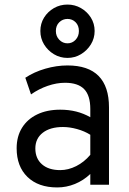

<svg xmlns="http://www.w3.org/2000/svg" viewBox="-20 -810 566 842"><path d="M231 12Q148 12 100.5 -34Q53 -80 53 -160Q53 -211.5 76.5 -249.5Q100 -287.5 143 -308.2Q186 -329 244 -329Q281.5 -329 314.2 -320.8Q347 -312.5 376 -296V-332Q376 -391.5 349 -419.2Q322 -447 265 -447Q228.5 -447 189.2 -433.5Q150 -420 116 -396L91 -469Q129.5 -494.5 178.8 -508.8Q228 -523 276 -523Q367 -523 412.5 -476.8Q458 -430.5 458 -339V0H376V-47Q346 -18.5 308.5 -3.2Q271 12 231 12ZM244 -64Q279.5 -64 314.2 -81.5Q349 -99 376 -131V-219Q350.5 -235 318 -244Q285.5 -253 256 -253Q200 -253 167.5 -227.8Q135 -202.5 135 -159Q135 -115 164 -89.5Q193 -64 244 -64ZM276 -556Q243.5 -556 216.5 -572.2Q189.5 -588.5 173.2 -615.2Q157 -642 157 -674Q157 -706.5 173.2 -732.8Q189.5 -759 216.5 -774.5Q243.5 -790 276 -790Q308 -790 335 -774.5Q362 -759 378.5 -732.8Q395 -706.5 395 -674Q395 -642 378.5 -615.2Q362 -588.5 335 -572.2Q308 -556 276 -556ZM276 -620Q297 -620 311.5 -635.5Q326 -651 326 -674Q326 -698 311.5 -712.5Q297 -727 276 -727Q255 -727 240 -712.5Q225 -698 225 -674Q225 -651 240 -635.5Q255 -620 276 -620Z"/></svg>

Font: Undotted
Style: Regular
Weight: 400
Designer: Delve Withrington, Dave Bailey, Thomas Jockin
Foundry: Delve Fonts LLC
Version: Version 4.000